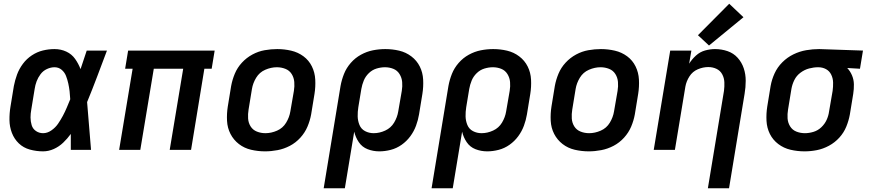

<svg xmlns="http://www.w3.org/2000/svg" viewBox="-20 -800 4648 1025"><path d="M210 8Q239 8 267 -4.5Q295 -17 317.5 -38.5Q340 -60 358 -85Q358 -43 358 0H466Q460 -64 455.5 -127.5Q451 -191 445 -255Q473 -323 499 -392Q525 -461 551 -530H443Q427 -480 410 -431Q399 -460 381 -485.5Q363 -511 334 -524.5Q305 -538 271 -538Q240 -538 209 -530.5Q178 -523 150 -504.5Q122 -486 102 -459Q82 -432 71 -402Q60 -372 54 -341L36 -231Q30 -195 30.5 -159Q31 -123 43.5 -90.5Q56 -58 80.5 -34.5Q105 -11 139.5 -1.5Q174 8 210 8ZM210 -89Q189 -89 172 -100.5Q155 -112 149 -132Q143 -152 143 -173Q143 -194 147 -215L165 -325Q168 -346 175.5 -366Q183 -386 196.5 -404Q210 -422 230.5 -431.5Q251 -441 271 -441Q293 -441 309 -427.5Q325 -414 332.5 -394.5Q340 -375 344.5 -354.5Q349 -334 351.5 -313Q354 -292 355 -270Q346 -248 336.5 -225.5Q327 -203 315.5 -181.5Q304 -160 290 -139.5Q276 -119 254.5 -104Q233 -89 210 -89Z M616 0H729L801 -433H958L886 0H1000L1071 -433H1110L1126 -530H664L648 -433H688Z M1395 8Q1428 8 1462 1.5Q1496 -5 1527.5 -21.5Q1559 -38 1583.5 -65Q1608 -92 1621.5 -124Q1635 -156 1641 -189L1659 -299Q1665 -337 1663 -375Q1661 -413 1645 -445.5Q1629 -478 1600 -499.5Q1571 -521 1534.5 -529.5Q1498 -538 1460 -538Q1427 -538 1393 -532Q1359 -526 1327.5 -509Q1296 -492 1271.5 -465.5Q1247 -439 1233.5 -406.5Q1220 -374 1214 -341L1196 -231Q1190 -193 1192 -155Q1194 -117 1210.5 -85Q1227 -53 1255.5 -31Q1284 -9 1320.5 -0.5Q1357 8 1395 8ZM1397 -89Q1373 -89 1351.5 -97.5Q1330 -106 1318 -125Q1306 -144 1304.5 -167.5Q1303 -191 1307 -215L1325 -325Q1330 -356 1347.5 -385Q1365 -414 1396 -427.5Q1427 -441 1458 -441Q1482 -441 1503.5 -432.5Q1525 -424 1537 -405Q1549 -386 1551 -362.5Q1553 -339 1549 -315L1530 -205Q1525 -174 1507.5 -145Q1490 -116 1459 -102.5Q1428 -89 1397 -89Z M1708 205H1821L1871 -97Q1878 -67 1895.5 -41Q1913 -15 1942.5 -3.5Q1972 8 2005 8Q2035 8 2066 0Q2097 -8 2124 -27Q2151 -46 2170.5 -72.5Q2190 -99 2201 -129Q2212 -159 2217 -189L2235 -299Q2241 -337 2239 -375Q2237 -413 2221 -445Q2205 -477 2176 -499Q2147 -521 2111 -529.5Q2075 -538 2037 -538Q2004 -538 1971 -531.5Q1938 -525 1907 -508Q1876 -491 1852.5 -464Q1829 -437 1816.5 -405.5Q1804 -374 1798 -341ZM1975 -89Q1950 -89 1929 -100Q1908 -111 1899 -133Q1890 -155 1889.5 -179Q1889 -203 1893 -228L1909 -325Q1913 -348 1922 -370Q1931 -392 1949 -409.5Q1967 -427 1990 -434Q2013 -441 2035 -441Q2059 -441 2080 -432.5Q2101 -424 2113 -404.5Q2125 -385 2127 -362Q2129 -339 2125 -315L2106 -205Q2101 -174 2084 -145.5Q2067 -117 2036.5 -103Q2006 -89 1975 -89Z M2284 205H2397L2447 -97Q2454 -67 2471.5 -41Q2489 -15 2518.5 -3.5Q2548 8 2581 8Q2611 8 2642 0Q2673 -8 2700 -27Q2727 -46 2746.5 -72.5Q2766 -99 2777 -129Q2788 -159 2793 -189L2811 -299Q2817 -337 2815 -375Q2813 -413 2797 -445Q2781 -477 2752 -499Q2723 -521 2687 -529.5Q2651 -538 2613 -538Q2580 -538 2547 -531.5Q2514 -525 2483 -508Q2452 -491 2428.5 -464Q2405 -437 2392.5 -405.5Q2380 -374 2374 -341ZM2551 -89Q2526 -89 2505 -100Q2484 -111 2475 -133Q2466 -155 2465.5 -179Q2465 -203 2469 -228L2485 -325Q2489 -348 2498 -370Q2507 -392 2525 -409.5Q2543 -427 2566 -434Q2589 -441 2611 -441Q2635 -441 2656 -432.5Q2677 -424 2689 -404.5Q2701 -385 2703 -362Q2705 -339 2701 -315L2682 -205Q2677 -174 2660 -145.5Q2643 -117 2612.5 -103Q2582 -89 2551 -89Z M3123 8Q3156 8 3190 1.5Q3224 -5 3255.5 -21.5Q3287 -38 3311.5 -65Q3336 -92 3349.5 -124Q3363 -156 3369 -189L3387 -299Q3393 -337 3391 -375Q3389 -413 3373 -445.5Q3357 -478 3328 -499.5Q3299 -521 3262.5 -529.5Q3226 -538 3188 -538Q3155 -538 3121 -532Q3087 -526 3055.5 -509Q3024 -492 2999.5 -465.5Q2975 -439 2961.5 -406.5Q2948 -374 2942 -341L2924 -231Q2918 -193 2920 -155Q2922 -117 2938.5 -85Q2955 -53 2983.5 -31Q3012 -9 3048.5 -0.5Q3085 8 3123 8ZM3125 -89Q3101 -89 3079.5 -97.5Q3058 -106 3046 -125Q3034 -144 3032.5 -167.5Q3031 -191 3035 -215L3053 -325Q3058 -356 3075.5 -385Q3093 -414 3124 -427.5Q3155 -441 3186 -441Q3210 -441 3231.5 -432.5Q3253 -424 3265 -405Q3277 -386 3279 -362.5Q3281 -339 3277 -315L3258 -205Q3253 -174 3235.5 -145Q3218 -116 3187 -102.5Q3156 -89 3125 -89Z M3759 205H3872L3955 -299Q3961 -334 3961 -369Q3961 -404 3950.5 -435.5Q3940 -467 3918 -491.5Q3896 -516 3864 -527Q3832 -538 3797 -538Q3771 -538 3744 -530.5Q3717 -523 3695.5 -503.5Q3674 -484 3659 -460L3671 -530H3558L3470 0H3583L3639 -338Q3644 -366 3660.5 -392Q3677 -418 3705 -430Q3733 -442 3761 -442Q3785 -442 3805 -432.5Q3825 -423 3835.5 -403.5Q3846 -384 3847 -361Q3848 -338 3845 -315ZM3765 -557 3949 -708 3873 -780 3706 -612Z M4275 8Q4308 8 4341 1.5Q4374 -5 4405.5 -22Q4437 -39 4461 -65.5Q4485 -92 4498 -124Q4511 -156 4517 -189L4535 -299Q4539 -325 4538.5 -350Q4538 -375 4528.5 -397.5Q4519 -420 4503 -437L4571 -433L4587 -530L4354 -538H4353Q4319 -538 4284 -532Q4249 -526 4216 -510Q4183 -494 4156.5 -467.5Q4130 -441 4115 -408Q4100 -375 4094 -341L4076 -231Q4070 -193 4072 -155Q4074 -117 4090 -85Q4106 -53 4135 -31Q4164 -9 4200.5 -0.5Q4237 8 4275 8ZM4277 -89Q4253 -89 4231.5 -97.5Q4210 -106 4198 -125.5Q4186 -145 4184.5 -168Q4183 -191 4187 -215L4205 -325Q4209 -349 4220.5 -372.5Q4232 -396 4253.5 -412Q4275 -428 4299.5 -434.5Q4324 -441 4348 -441Q4371 -441 4389.5 -431Q4408 -421 4417.5 -401.5Q4427 -382 4427.5 -359.5Q4428 -337 4425 -315L4406 -205Q4403 -182 4393 -160Q4383 -138 4364.5 -120.5Q4346 -103 4322.5 -96Q4299 -89 4277 -89Z"/></svg>

Font: Iosevka Sparkle SmBdObl
Style: Regular
Weight: 600
Italic angle: -9°
Designer: Belleve Invis
Foundry: Belleve Invis
Version: Version 4.5.0; ttfautohint (v1.8.3)